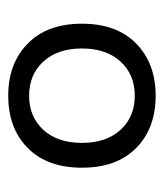

<svg xmlns="http://www.w3.org/2000/svg" viewBox="15 -762 407 478"><g transform="rotate(90 219.0 -523.5)"><path d="M218.8 -340Q138.5 -340 89 -388.5Q39.5 -437 39.5 -523.5Q39.5 -610.2 89 -658.6Q138.5 -707 218.8 -707Q299.8 -707 348.9 -658.6Q398 -610.2 398 -523.5Q398 -437 348.9 -388.5Q299.8 -340 218.8 -340ZM218.8 -392Q271.2 -392 303.8 -427.4Q336.2 -462.8 336.2 -523.5Q336.2 -584.2 303.8 -619.6Q271.2 -655 218.8 -655Q166.2 -655 133.8 -619.6Q101.2 -584.2 101.2 -523.5Q101.2 -462.8 133.8 -427.4Q166.2 -392 218.8 -392Z"/></g></svg>

Font: Space Grotesk Variable Light
Style: Regular
Weight: 300
Designer: Florian Karsten
Foundry: Florian Karsten
Version: Version 2.000